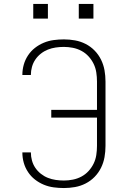

<svg xmlns="http://www.w3.org/2000/svg" viewBox="-20 -942 640 970"><path d="M303 8Q277 8 251 4.5Q225 1 201 -9Q177 -19 156.5 -35Q136 -51 121.5 -73Q107 -95 100 -120Q93 -145 93 -171Q93 -172 93 -172Q93 -172 93 -172H136Q136 -172 136 -172Q136 -172 136 -171Q136 -151 141.5 -131Q147 -111 158.5 -94Q170 -77 186.5 -64Q203 -51 222 -43.5Q241 -36 261.5 -33Q282 -30 303 -30Q325 -30 348 -34.5Q371 -39 391.5 -50Q412 -61 427.5 -78Q443 -95 453 -115.5Q463 -136 466.5 -159Q470 -182 470 -205V-348H239V-387H470V-530Q470 -553 466.5 -576Q463 -599 453 -619.5Q443 -640 427.5 -657Q412 -674 391.5 -685Q371 -696 348 -700.5Q325 -705 303 -705Q282 -705 261.5 -702Q241 -699 222 -691.5Q203 -684 186.5 -671Q170 -658 158.5 -641Q147 -624 141.5 -604Q136 -584 136 -564Q136 -563 136 -563Q136 -563 136 -563H93Q93 -563 93 -563Q93 -563 93 -564Q93 -590 100 -615Q107 -640 121.5 -662Q136 -684 156.5 -700Q177 -716 201 -726Q225 -736 251 -739.5Q277 -743 303 -743Q331 -743 359 -738Q387 -733 412.5 -720Q438 -707 458 -686.5Q478 -666 490.5 -640.5Q503 -615 508 -587Q513 -559 513 -530V-205Q513 -176 508 -148Q503 -120 490.5 -94.5Q478 -69 458 -48.5Q438 -28 412.5 -15Q387 -2 359 3Q331 8 303 8ZM378 -848V-922H452V-848ZM148 -848V-922H222V-848Z"/></svg>

Font: Iosevka SS04 XLt Ex
Style: Regular
Weight: 200
Width: 7
Monospace: yes
Designer: Belleve Invis
Foundry: Belleve Invis
Version: Version 19.0.0; ttfautohint (v1.8.4)